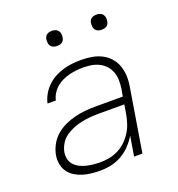

<svg xmlns="http://www.w3.org/2000/svg" viewBox="-130 -816 860 930"><g transform="rotate(-20 300.0 -350.5)"><path d="M230 8Q207 8 184 5.5Q161 3 140 -3.5Q119 -10 100.5 -21.5Q82 -33 69.5 -50.5Q57 -68 53 -90.5Q49 -113 53 -137Q58 -163 71.5 -188Q85 -213 106.5 -231.5Q128 -250 154 -262Q180 -274 206.5 -280.5Q233 -287 259.5 -289.5Q286 -292 312 -292H454L461 -331Q464 -352 463.5 -374Q463 -396 456 -415Q449 -434 435.5 -449Q422 -464 403.5 -473.5Q385 -483 364 -486.5Q343 -490 321 -490Q303 -490 285 -488Q267 -486 249 -481.5Q231 -477 213.5 -469Q196 -461 181.5 -448.5Q167 -436 156.5 -419Q146 -402 143 -385H100Q105 -408 117 -429.5Q129 -451 147 -468.5Q165 -486 186.5 -497.5Q208 -509 231 -516Q254 -523 277.5 -525.5Q301 -528 324 -528Q351 -528 378.5 -523.5Q406 -519 429.5 -507Q453 -495 470 -476Q487 -457 496 -432Q505 -407 506 -379.5Q507 -352 502 -324L449 0H406L423 -102Q408 -77 387 -55Q366 -33 340 -18.5Q314 -4 286 2Q258 8 230 8ZM244 -30Q267 -30 290.5 -34.5Q314 -39 336 -50Q358 -61 376 -78Q394 -95 407.5 -116Q421 -137 428.5 -160Q436 -183 440 -205L448 -254H313Q291 -254 269.5 -252Q248 -250 226.5 -245.5Q205 -241 183.5 -232.5Q162 -224 143 -210.5Q124 -197 112 -177Q100 -157 96 -136Q93 -117 97 -100Q101 -83 112.5 -70.5Q124 -58 140 -50Q156 -42 172.5 -38Q189 -34 207.5 -32Q226 -30 244 -30ZM470 -631Q460 -631 451.5 -634Q443 -637 437.5 -644Q432 -651 431 -660.5Q430 -670 431 -680Q432 -686 435 -692Q438 -698 444 -702Q450 -706 456.5 -707.5Q463 -709 469 -709Q479 -709 487.5 -706Q496 -703 501.5 -696Q507 -689 508.5 -679.5Q510 -670 508 -660Q507 -654 504 -648Q501 -642 495.5 -638Q490 -634 483 -632.5Q476 -631 470 -631ZM240 -631Q230 -631 221.5 -634Q213 -637 207.5 -644Q202 -651 201 -660.5Q200 -670 201 -680Q202 -686 205 -692Q208 -698 214 -702Q220 -706 226.5 -707.5Q233 -709 239 -709Q249 -709 257.5 -706Q266 -703 271.5 -696Q277 -689 278.5 -679.5Q280 -670 278 -660Q277 -654 274 -648Q271 -642 265.5 -638Q260 -634 253 -632.5Q246 -631 240 -631Z"/></g></svg>

Font: Iosevka Aile XLt Obl
Style: Regular
Weight: 200
Italic angle: -9°
Designer: Belleve Invis
Foundry: Belleve Invis
Version: Version 31.1.0; ttfautohint (v1.8.4)